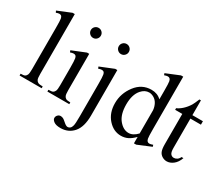

<svg xmlns="http://www.w3.org/2000/svg" viewBox="-147 -1065 1907 1650"><g transform="rotate(30 806.5 -239.5)"><path d="M185.1 -694.3V-101.1Q185.1 -59.1 191.2 -45.4Q197.3 -31.7 210 -24.7Q222.7 -17.6 257.3 -17.6V0H38.1V-17.6Q68.8 -17.6 80.1 -23.9Q91.3 -30.3 97.7 -44.9Q104 -59.6 104 -101.1V-507.3Q104 -583 100.6 -600.3Q97.2 -617.7 89.6 -624Q82 -630.4 70.3 -630.4Q57.6 -630.4 38.1 -622.6L29.8 -639.6L163.1 -694.3Z M422.9 -694.3Q443.4 -694.3 457.8 -679.9Q472.2 -665.5 472.2 -645Q472.2 -624.5 457.8 -609.9Q443.4 -595.2 422.9 -595.2Q402.3 -595.2 387.7 -609.9Q373 -624.5 373 -645Q373 -665.5 387.5 -679.9Q401.9 -694.3 422.9 -694.3ZM463.4 -460.4V-101.1Q463.4 -59.1 469.5 -45.2Q475.6 -31.2 487.5 -24.4Q499.5 -17.6 531.2 -17.6V0H314V-17.6Q346.7 -17.6 357.9 -23.9Q369.1 -30.3 375.7 -44.9Q382.3 -59.6 382.3 -101.1V-273.4Q382.3 -346.2 377.9 -367.7Q374.5 -383.3 367.2 -389.4Q359.9 -395.5 347.2 -395.5Q333.5 -395.5 314 -388.2L307.1 -405.8L441.9 -460.4Z M700.2 -694.8Q721.2 -694.8 735.8 -680.2Q750.5 -665.5 750.5 -644.5Q750.5 -624 735.8 -609.4Q721.2 -594.7 700.2 -594.7Q679.7 -594.7 665 -609.4Q650.4 -624 650.4 -644.5Q650.4 -665.5 665 -680.2Q679.7 -694.8 700.2 -694.8ZM742.2 -460.4V-10.3Q742.2 104.5 693.4 160.2Q644.5 215.8 566.4 215.8Q522 215.8 500.5 199.7Q479 183.6 479 166.5Q479 149.4 491 137.2Q502.9 125 519 125Q531.7 125 544.9 131.3Q553.2 134.8 576.9 156Q600.6 177.2 616.7 177.2Q628.4 177.2 639.6 168.2Q650.9 159.2 656.2 137.9Q661.6 116.7 661.6 45.9V-272.5Q661.6 -346.2 657.2 -367.2Q653.8 -383.3 646.5 -389.4Q639.2 -395.5 626.5 -395.5Q612.8 -395.5 593.3 -388.2L586.4 -405.8L721.2 -460.4Z M1180.7 -50.3Q1147.9 -16.1 1116.7 -1.2Q1085.4 13.7 1049.3 13.7Q976.1 13.7 921.4 -47.6Q866.7 -108.9 866.7 -205.1Q866.7 -301.3 927.2 -381.1Q987.8 -460.9 1083 -460.9Q1142.1 -460.9 1180.7 -423.3V-505.9Q1180.7 -582.5 1177 -600.1Q1173.3 -617.7 1165.5 -624Q1157.7 -630.4 1146 -630.4Q1133.3 -630.4 1112.3 -622.6L1106 -639.6L1239.3 -694.3H1261.2V-177.2Q1261.2 -98.6 1264.9 -81.3Q1268.6 -64 1276.6 -57.1Q1284.7 -50.3 1295.4 -50.3Q1308.6 -50.3 1330.6 -58.6L1335.9 -41.5L1203.1 13.7H1180.7ZM1180.7 -84.5V-314.9Q1177.7 -348.1 1163.1 -375.5Q1148.4 -402.8 1124.3 -416.7Q1100.1 -430.7 1077.1 -430.7Q1034.2 -430.7 1000.5 -392.1Q956.1 -341.3 956.1 -243.7Q956.1 -145 999 -92.5Q1042 -40 1094.7 -40Q1139.2 -40 1180.7 -84.5Z M1494.6 -594.2V-447.3H1599.1V-413.1H1494.6V-123Q1494.6 -79.6 1507.1 -64.5Q1519.5 -49.3 1539.1 -49.3Q1555.2 -49.3 1570.3 -59.3Q1585.4 -69.3 1593.8 -88.9H1612.8Q1595.7 -41 1564.5 -16.8Q1533.2 7.3 1500 7.3Q1477.5 7.3 1456.1 -5.1Q1434.6 -17.6 1424.3 -40.8Q1414.1 -64 1414.1 -112.3V-413.1H1343.3V-429.2Q1370.1 -439.9 1398.2 -465.6Q1426.3 -491.2 1448.2 -526.4Q1459.5 -544.9 1479.5 -594.2Z"/></g></svg>

Font: Jameel Khushkhat-L
Style: Regular
Weight: 400
Version: Version 3.5